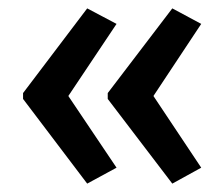

<svg xmlns="http://www.w3.org/2000/svg" viewBox="-20 -496 535 458"><path d="M35 -274V-260L188 -58L258 -96L143 -267L258 -439L188 -476ZM237 -274V-260L391 -58L460 -96L346 -267L460 -439L391 -476Z"/></svg>

Font: Noto Sans Lao Looped Condensed Medium
Style: Regular
Weight: 500
Width: 3
Designer: Mark Frömberg, Ben Mitchell
Foundry: The Fontpad Ltd
Version: Version 1.002